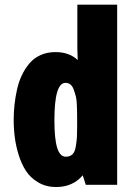

<svg xmlns="http://www.w3.org/2000/svg" viewBox="-20 -771 570 801"><path d="M468.8 0H337.9L325.2 -39.6Q283.7 9.3 213.9 9.3Q172.4 9.3 139.9 -9.8Q107.4 -28.8 88.6 -57.6Q69.8 -86.4 57.6 -125.5Q37.1 -190.9 37.1 -271Q37.1 -335 50.8 -396.5Q64.9 -461.4 103 -506.8Q121.6 -528.8 149.4 -541.3Q177.2 -553.7 211.4 -553.7Q269 -553.7 304.2 -520.5Q302.7 -549.8 302.7 -566.4V-751.5H468.8ZM252.9 -425.3Q207 -425.3 207 -269Q207 -191.9 218.5 -154.5Q230 -117.2 254.4 -117.2Q271.5 -117.2 282 -127Q292.5 -136.7 296.4 -160.6Q300.3 -184.6 301 -201.2Q301.8 -217.8 301.8 -241.2Q301.8 -241.2 301.8 -270Q301.8 -347.7 297.1 -366Q292.5 -384.3 287.1 -398.4Q277.3 -425.3 252.9 -425.3Z"/></svg>

Font: Open Sans Hebrew Condensed Extra Bold
Style: Regular
Weight: 800
Width: 3
Foundry: Ascender Corporation, Yanek Iontef
Version: Version 2.001;PS 002.001;hotconv 1.0.70;makeotf.lib2.5.58329